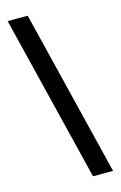

<svg xmlns="http://www.w3.org/2000/svg" viewBox="-163 -839 796 1266"><g transform="rotate(-15 235.0 -206.0)"><path d="M164 -773H27L306 361H443Z"/></g></svg>

Font: Noto Sans Telugu ExtraBold
Style: Regular
Weight: 800
Designer: Jelle Bosma - Monotype Design Team
Foundry: Monotype Imaging Inc.
Version: Version 2.005